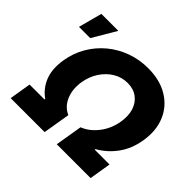

<svg xmlns="http://www.w3.org/2000/svg" viewBox="-178 -983 1195 1195"><g transform="rotate(45 420.0 -385.0)"><path d="M53.2 0 76.7 -143.1H207.5L208.5 -148.9Q154.8 -186.5 129.9 -248.8Q105 -311 119.1 -398.4Q131.3 -473.1 167.5 -534.9Q203.6 -596.7 258.3 -642.1Q313 -687.5 381.6 -712.4Q450.2 -737.3 526.9 -737.3Q629.9 -737.3 702.1 -693.8Q774.4 -650.4 806.6 -574Q838.9 -497.6 822.8 -398.4Q808.1 -311 762.7 -248.8Q717.3 -186.5 650.9 -148.9L649.9 -143.1H780.3L756.8 0H459L488.8 -179.2Q544.9 -200.7 587.4 -255.6Q629.9 -310.5 641.6 -382.3Q651.4 -440.4 637 -485.4Q622.6 -530.3 587.6 -556.2Q552.7 -582 501.5 -582Q450.7 -582 407.5 -556.2Q364.3 -530.3 334.5 -485.4Q304.7 -440.4 294.9 -382.3Q283.7 -310.5 307.6 -255.6Q331.5 -200.7 381.8 -179.2L352.1 0ZM40 -614.3 81.5 -770H231L139.2 -614.3Z"/></g></svg>

Font: Inter Extra Bold
Style: Italic
Weight: 800
Italic angle: -9.39999°
Designer: Rasmus Andersson
Foundry: rsms
Version: Version 4.000;git-3c8e0fc